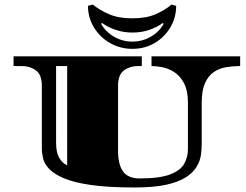

<svg xmlns="http://www.w3.org/2000/svg" viewBox="-20 -807 1087 849"><path d="M575 22Q458 22 382 11Q306 0 262 -19Q218 -38 197 -60.5Q176 -83 170.5 -106.5Q165 -130 165 -151V-427Q165 -477 138.5 -496Q112 -515 76 -515H40V-558H607V-515H591Q555 -515 528.5 -496Q502 -477 502 -427V-141Q502 -80 524 -49Q546 -18 598 -18Q687 -18 733 -36Q779 -54 795 -83.5Q811 -113 811 -147V-353Q811 -407 793.5 -439.5Q776 -472 750 -488.5Q724 -505 697 -510Q670 -515 650 -515V-558H1042V-515Q1011 -515 980.5 -510Q950 -505 925.5 -488.5Q901 -472 886.5 -439.5Q872 -407 872 -353V-171Q872 -148 868.5 -122Q865 -96 850 -70.5Q835 -45 803.5 -24Q772 -3 716.5 9.5Q661 22 575 22ZM277 -76V-515H228V-177Q228 -134 240.5 -112Q253 -90 265 -83Q277 -76 277 -76ZM565 -591Q512 -591 467 -616.5Q422 -642 395.5 -685.5Q369 -729 369 -781L390 -787Q421 -762 462.5 -744Q504 -726 565 -726Q627 -726 668 -744Q709 -762 739 -787L759 -781Q759 -729 733 -685.5Q707 -642 663.5 -616.5Q620 -591 565 -591ZM565 -623Q609 -623 646.5 -644.5Q684 -666 704 -702L699 -705Q675 -687 640.5 -675Q606 -663 565 -663Q527 -663 491.5 -675Q456 -687 432 -705L427 -702Q447 -666 484.5 -644.5Q522 -623 565 -623Z"/></svg>

Font: Diplomata SC
Style: Regular
Weight: 400
Designer: Eduardo Rodriguez Tunni
Foundry: Eduardo Rodriguez Tunni
Version: Version 1.002; ttfautohint (v1.8.4.7-5d5b);gftools[0.9.23]